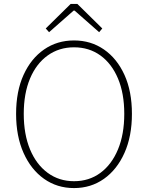

<svg xmlns="http://www.w3.org/2000/svg" viewBox="-20 -945 754 978"><path d="M357 13Q271 13 204.5 -34Q138 -81 100 -166Q62 -251 62 -365Q62 -480 100 -563.5Q138 -647 204.5 -693Q271 -739 357 -739Q443 -739 509.5 -693Q576 -647 614 -563.5Q652 -480 652 -365Q652 -251 614 -166Q576 -81 509.5 -34Q443 13 357 13ZM357 -22Q434 -22 491.5 -64.5Q549 -107 581 -184Q613 -261 613 -365Q613 -469 581 -545Q549 -621 491.5 -662.5Q434 -704 357 -704Q281 -704 223 -662.5Q165 -621 133 -545Q101 -469 101 -365Q101 -261 133 -184Q165 -107 223 -64.5Q281 -22 357 -22ZM230 -781 213 -800 340 -925H374L501 -800L485 -781L360 -891H355Z"/></svg>

Font: Noto Sans KR Thin Thin
Style: Regular
Weight: 250
Version: Version 2.004-H2;hotconv 1.0.118;makeotfexe 2.5.65603